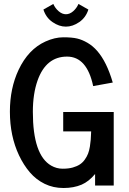

<svg xmlns="http://www.w3.org/2000/svg" viewBox="-20 -943 656 976"><path d="M200.7 -894.5 251 -922.9Q260.3 -901.4 278.1 -886Q295.9 -870.6 315.2 -870.6Q334.5 -870.6 352.1 -886Q369.6 -901.4 378.9 -922.9L429.2 -894.5Q416.5 -854 383.1 -830.8Q349.6 -807.6 314.9 -807.6Q280.3 -807.6 246.8 -830.8Q213.4 -854 200.7 -894.5ZM453.6 -505.4Q421.9 -655.3 320.8 -655.3Q213.9 -655.3 170.9 -533.7Q147 -465.8 147 -374.5Q147 -154.8 240.2 -101.1Q267.6 -85.4 298.3 -85.4Q329.1 -85.4 350.3 -91.6Q371.6 -97.7 386 -107.2Q400.4 -116.7 411.1 -131.8Q421.9 -147 427.7 -162.1Q433.6 -177.2 437 -198.2Q442.4 -230 443.4 -274.9H301.3V-373.5H558.1V0H463.4V-58.6Q432.1 -20.5 395 -4.4Q355 12.7 302.7 12.7Q250.5 12.7 207 -8.5Q163.6 -29.8 131.8 -66.9Q100.1 -104 76.7 -153.3Q30.3 -251.5 30.3 -375.5Q30.3 -494.1 74.7 -588.4Q124 -692.4 210.9 -731.9Q258.3 -753.4 302 -753.4Q345.7 -753.4 371.8 -747.3Q397.9 -741.2 425 -725.3Q452.1 -709.5 474.1 -684.1Q522.5 -628.9 553.2 -523.4Z"/></svg>

Font: News Cycle
Style: Bold
Weight: 700
Version: Version 0.5.1